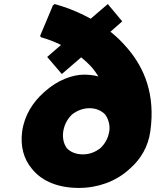

<svg xmlns="http://www.w3.org/2000/svg" viewBox="-20 -902 776 944"><path d="M291 -256C296 -289 312 -318 334 -339C358 -358 388 -370 420 -370C451 -370 478 -359 497 -339C511 -320 521 -292 518 -261L517 -256C512 -223 497 -196 474 -174C450 -155 421 -143 388 -143C354 -143 327 -154 309 -173C294 -193 286 -222 291 -256ZM89 -256C79 -183 97 -119 137 -72L143 -65C190 -10 268 22 367 22C462 22 547 -10 610 -65L611 -66L619 -73C673 -120 709 -183 719 -256C745 -438 689 -568 608 -663L601 -671C577 -699 551 -724 523 -746L581 -797L516 -875L510 -882L426 -810C330 -863 248 -882 248 -882L240 -875L177 -725L183 -718C184 -718 223 -709 280 -681L212 -622L278 -545L284 -538L379 -620C398 -605 417 -587 434 -568C444 -556 455 -540 464 -526C438 -534 404 -535 393 -535C335 -535 263 -507 204 -455L203 -454L195 -447C142 -400 100 -335 89 -256Z"/></svg>

Font: Hussar Woodtype
Style: BlkObl
Weight: 900
Foundry: Cannot Into Space Fonts
Version: Version 1.07